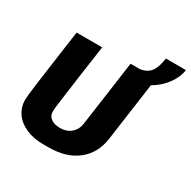

<svg xmlns="http://www.w3.org/2000/svg" viewBox="-181 -995 1169 1178"><g transform="rotate(30 403.0 -406.0)"><path d="M666 -634 608 -218Q592 -111 514.5 -50.5Q437 10 312 10H276Q205 10 152 -13.5Q99 -37 70.5 -78.5Q42 -120 42 -172Q42 -194 56 -299.5Q70 -405 95 -581L110 -686H291L257 -447Q242 -338 233.5 -274.5Q225 -211 225 -197Q225 -163 249 -145.5Q273 -128 314 -128Q360 -128 390.5 -154Q421 -180 427 -221L492 -686H558Q607 -693 631 -725Q655 -757 664 -822H806Q798 -767 760 -716.5Q722 -666 666 -634Z"/></g></svg>

Font: Chivo ExtraBold Italic
Style: Regular
Weight: 800
Italic angle: -8.05°
Designer: Hector Gatti
Foundry: Omnibus-Type
Version: Version 1.007